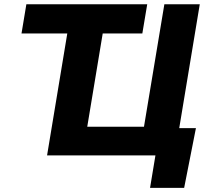

<svg xmlns="http://www.w3.org/2000/svg" viewBox="-20 -748 1003 924"><path d="M83.5 -586.9 106.9 -727.5H688.5L665 -586.9ZM820.8 0H206.5L327.1 -727.5H497.6L399.9 -138.2H672.9L771 -727.5H941.4ZM702.1 156.2 728 0H683.6L705.1 -131.3H922.9L866.2 156.2Z"/></svg>

Font: Inter 16pt ExtraBold
Style: Italic
Weight: 800
Italic angle: -9.3988°
Version: Version 4.001;git-66647c0bb